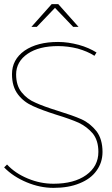

<svg xmlns="http://www.w3.org/2000/svg" viewBox="-22 -906 543 929"><path d="M354 -671C385 -662 412 -651 435 -636L445 -652C421 -667 392 -680 359 -689C325 -698 292 -703 259 -703C192 -703 138 -689 97 -661C56 -632 36 -594 36 -547C36 -506 46 -474 65 -449C84 -424 108 -406 137 -393C165 -380 203 -366 250 -351C296 -337 332 -324 359 -312C386 -299 408 -282 427 -260C445 -237 454 -208 454 -171C454 -124 434 -87 395 -59C356 -31 303 -17 237 -17C195 -17 154 -25 113 -42C72 -59 39 -81 12 -110L-2 -96C27 -66 64 -42 107 -24C150 -6 193 3 237 3C285 3 327 -4 363 -19C398 -33 426 -53 445 -80C464 -106 474 -136 474 -171C474 -212 464 -246 445 -271C425 -296 401 -316 372 -329C343 -342 305 -355 257 -370C212 -384 176 -397 150 -409C123 -420 101 -437 83 -459C65 -481 56 -510 56 -546C56 -587 75 -621 112 -646C149 -671 198 -683 259 -683C290 -683 322 -679 354 -671ZM358 -776 260 -886H228L130 -776H156L244 -868L332 -776Z"/></svg>

Font: Argentum Sans Thin
Style: Regular
Weight: 250
Designer: Julieta Ulanovsky
Foundry: Julieta Ulanovsky
Version: Version 5.001;February 15, 2019;FontCreator 11.5.0.2425 64-b